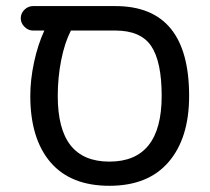

<svg xmlns="http://www.w3.org/2000/svg" viewBox="-20 -597 688 628"><path d="M598.6 -283.2Q598.6 -145.5 531.7 -67.4Q464.8 10.7 337.9 10.7Q210.9 10.7 145 -66.4Q79.1 -143.6 79.1 -283.2Q79.1 -335.9 91.3 -393.1Q103.5 -450.2 125 -497.1H87.9Q72.3 -497.1 60.1 -509.3Q47.9 -521.5 47.9 -537.1Q47.9 -553.7 60.1 -565.4Q72.3 -577.1 87.9 -577.1H357.4Q598.6 -577.1 598.6 -283.2ZM508.8 -283.2Q508.8 -395.5 474.6 -446.3Q440.4 -497.1 357.4 -497.1H211.9Q191.4 -457 180.2 -400.4Q168.9 -343.8 168.9 -283.2Q168.9 -174.8 210.9 -121.6Q252.9 -68.4 337.9 -68.4Q508.8 -68.4 508.8 -283.2Z"/></svg>

Font: jf-openhuninn-1.1
Style: Regular
Weight: 400
Designer: [Kosugi Maru]
      Designed by Motoya company      

      [Varela Round]
      Joe Prince(Latin component); Avraham Co
Foundry: justfont CO.,LTD.
Version: 1.1